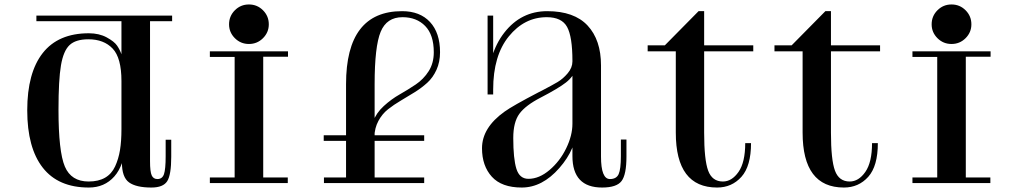

<svg xmlns="http://www.w3.org/2000/svg" viewBox="-20 -820 4547 860"><path d="M143 -725H537V-750H143ZM377 -7Q299 -7 270.5 -74Q242 -141 242 -329Q242 -462 253 -527Q264 -592 291.5 -618Q319 -644 376 -644Q445 -644 484.5 -602.5Q524 -561 524 -457V-242Q524 -188 517.5 -148Q511 -108 495.5 -74.5Q480 -41 450.5 -24Q421 -7 377 -7ZM526 -93Q526 -26 558 -3Q590 20 658 20Q711 20 729 -8.5Q747 -37 747 -118V-194H722V-120Q722 -62 714.5 -40Q707 -18 685 -18Q667 -18 659.5 -34.5Q652 -51 652 -98V-725H751V-750H524V-577Q517 -597 504.5 -615.5Q492 -634 458 -652.5Q424 -671 378 -671Q241 -671 171.5 -582.5Q102 -494 102 -326Q102 -158 171.5 -69Q241 20 378 20Q448 20 492 -29.5Q536 -79 545 -181L534 -186Z M1184 -711Q1184 -748 1158 -774Q1132 -800 1095 -800Q1058 -800 1032 -774Q1006 -748 1006 -711Q1006 -675 1032 -649Q1058 -623 1095 -623Q1132 -623 1158 -649Q1184 -675 1184 -711ZM1159 0H1031V-590H1159ZM1269 -25V0H1137V-25ZM1053 0H920V-25H1053ZM920 -565V-590H1058V-565ZM1270 -590V-566H1137V-590Z M1880 -214V-189H1430V-214ZM1431 0V-25H1880V0ZM1923 -586Q1923 -664 1884.5 -703.5Q1846 -743 1783 -743Q1712 -743 1685 -677.5Q1658 -612 1658 -443V0H1530V-443Q1530 -770 1781 -770Q1861 -770 1906 -721.5Q1951 -673 1951 -586Q1951 -542 1935 -507Q1919 -472 1893.5 -449Q1868 -426 1837.5 -407Q1807 -388 1775.5 -369.5Q1744 -351 1718 -330.5Q1692 -310 1675 -278.5Q1658 -247 1657 -208L1641 -226L1651 -275Q1665 -314 1699 -345Q1733 -376 1770 -397Q1807 -418 1842 -441.5Q1877 -465 1900 -501Q1923 -537 1923 -586Z M2672 -119V-527Q2672 -641 2612 -705.5Q2552 -770 2431 -770Q2314 -770 2239 -674Q2164 -578 2164 -419H2189Q2189 -571 2259 -657Q2329 -743 2429 -743Q2496 -743 2520 -699.5Q2544 -656 2544 -547V-121Q2544 20 2677 20Q2742 20 2764 -9Q2786 -38 2786 -119V-195H2761V-121Q2761 -62 2751 -40Q2741 -18 2712 -18Q2672 -18 2672 -119ZM2544 -545Q2544 -517 2523 -492Q2502 -467 2477.5 -452.5Q2453 -438 2407 -414Q2398 -409 2393 -407Q2276 -346 2240 -320Q2139 -248 2139 -156Q2139 -77 2183 -28.5Q2227 20 2317 20Q2409 20 2485.5 -67.5Q2562 -155 2562 -249L2544 -356V-266Q2544 -213 2516 -155.5Q2488 -98 2441.5 -58.5Q2395 -19 2347 -19Q2307 -19 2293 -64Q2279 -109 2279 -202Q2279 -273 2306.5 -310.5Q2334 -348 2402 -383Q2481 -424 2515 -450.5Q2549 -477 2562 -516V-545ZM2189 -750H2164V-397H2189Z M3007 -226V-590H2881V-617H2958L3109 -770H3134V-226Q3134 -104 3152 -55.5Q3170 -7 3218 -7Q3258 -7 3288 -50Q3318 -93 3318 -179H3344Q3344 -76 3301 -28Q3258 20 3192 20Q3007 20 3007 -226ZM3084 -617H3354V-590H3084Z M3575 -226V-590H3449V-617H3526L3677 -770H3702V-226Q3702 -104 3720 -55.5Q3738 -7 3786 -7Q3826 -7 3856 -50Q3886 -93 3886 -179H3912Q3912 -76 3869 -28Q3826 20 3760 20Q3575 20 3575 -226ZM3652 -617H3922V-590H3652Z M4331 -711Q4331 -748 4305 -774Q4279 -800 4242 -800Q4205 -800 4179 -774Q4153 -748 4153 -711Q4153 -675 4179 -649Q4205 -623 4242 -623Q4279 -623 4305 -649Q4331 -675 4331 -711ZM4306 0H4178V-590H4306ZM4416 -25V0H4284V-25ZM4200 0H4067V-25H4200ZM4067 -565V-590H4205V-565ZM4417 -590V-566H4284V-590Z"/></svg>

Font: Solide Mirage
Style: Etroit
Weight: 400
Designer: Jérémy Landes
Foundry: Velvetyne Type Foundry
Version: Version 1.1